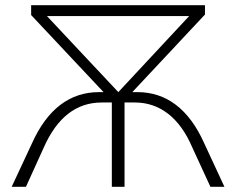

<svg xmlns="http://www.w3.org/2000/svg" viewBox="-20 -720 910 740"><path d="M25 0H80L149 -152C200 -267 274 -325 372 -325H411V0H460V-325H500C595 -325 672 -267 721 -152L791 0H845L767 -168C708 -300 621 -365 509 -365H490L770 -664V-700H100V-662L379 -365H362C249 -365 162 -299 103 -167ZM709 -658 436 -365 161 -658Z"/></svg>

Font: Montserrat Light
Style: Regular
Weight: 300
Designer: Julieta Ulanovsky
Foundry: Julieta Ulanovsky
Version: Version 7.200